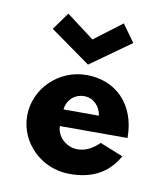

<svg xmlns="http://www.w3.org/2000/svg" viewBox="-62 -527 504 587"><g transform="rotate(10 190.0 -233.0)"><path d="M140 -183C142 -208 162 -234 196 -234C225 -234 246 -211 250 -183ZM270 -102C206 -38 138 -83 138 -131H348C348 -238 280 -299 192 -299C105 -299 34 -229 34 -145C34 -61 105 8 192 8C257 8 309 -14 342 -73ZM104 -474 65 -420 190 -331 315 -420 276 -474 190 -409Z"/></g></svg>

Font: Hussar Tani
Style: Bold
Weight: 700
Foundry: Cannot Into Space Fonts
Version: Version 0.92